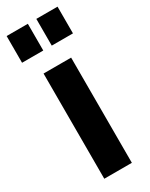

<svg xmlns="http://www.w3.org/2000/svg" viewBox="-201 -744 614 784"><g transform="rotate(-30 106.0 -352.0)"><path d="M40 0V-496H170V0ZM126 -578V-704H226V-578ZM-14 -578V-704H86V-578Z"/></g></svg>

Font: HostGroteskBold
Style: Bold
Weight: 700
Designer: Doukan Karapınar based on Poppins by Indian Type Foundry, Jonny Pinhorn
Foundry: Element Type
Version: Version 1.001; ttfautohint (v1.8.4.7-5d5b)